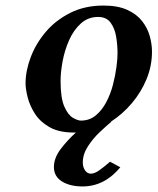

<svg xmlns="http://www.w3.org/2000/svg" viewBox="-20 -465 567 691"><path d="M72 -165Q72 -210 90.5 -259Q109 -308 144.5 -350Q180 -392 232.5 -418.5Q285 -445 352 -445Q404 -445 438 -429.5Q472 -414 491.5 -389Q511 -364 519 -335Q527 -306 527 -279Q527 -228 507.5 -180.5Q488 -133 454.5 -93.5Q421 -54 379 -27H381Q364 -13 339.5 10Q315 33 296.5 61.5Q278 90 278 120Q278 136 286 148Q294 160 307 160Q320 160 336.5 148.5Q353 137 376 117L413 137Q356 206 277 206Q232 206 203 188Q174 170 174 136Q174 104 198 72Q222 40 253 12H246Q192 12 158 -7.5Q124 -27 105.5 -56Q87 -85 79.5 -115Q72 -145 72 -165ZM198 -173Q198 -112 211.5 -81.5Q225 -51 242.5 -41Q260 -31 271 -31Q302 -31 324.5 -49.5Q347 -68 362.5 -97.5Q378 -127 386.5 -160Q395 -193 399 -223Q403 -253 403 -272Q403 -303 398 -333Q393 -363 378 -383.5Q363 -404 333 -404Q297 -404 271 -380.5Q245 -357 229 -321Q213 -285 205.5 -245.5Q198 -206 198 -173Z"/></svg>

Font: Libertinus Serif Semibold Italic
Style: Regular
Weight: 600
Italic angle: -11.5°
Designer: Philipp H. Poll, Khaled Hosny
Foundry: Caleb Maclennan
Version: Version 7.051;RELEASE